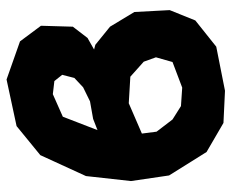

<svg xmlns="http://www.w3.org/2000/svg" viewBox="-82 -626 723 600"><g transform="rotate(-90 280.0 -326.5)"><path d="M208 -397.5 172.9 -383.8 214.8 -492.2 285.2 -523.4 326.2 -518.6 345.7 -494.1 335.9 -456.1 306.6 -428.7 262.7 -407.2ZM439.5 -390.6 424.8 -394.5 460.9 -415 496.1 -460.9 499 -560.5 450.2 -626 331.1 -668 185.5 -636.7 94.7 -562.5 29.3 -419.9 13.7 -279.3 31.2 -160.2 104.5 -43 195.3 9.8 295.9 14.6 433.6 -12.7 515.6 -78.1 547.9 -158.2 542 -268.6 496.1 -344.7ZM168 -199.2 162.1 -245.1 256.8 -286.1 339.8 -281.2 386.7 -239.3 400.4 -201.2 385.7 -149.4 305.7 -119.1 248 -123 206.1 -149.4Z"/></g></svg>

Font: MaokenAssortedSans-Lite
Style: Lite
Weight: 400
Version: Version 1.400